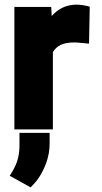

<svg xmlns="http://www.w3.org/2000/svg" viewBox="-20 -558 438 828"><path d="M22 200 112 250C126 236 137 224 149 206C172 170 194 120 194 62V15H64V70C64 123 49 156 29 189ZM42 0H208V-333C224 -360 250 -375 301 -375C315 -375 336 -372 351 -371L364 -370L367 -529L357 -532C345 -535 326 -538 310 -538C263 -538 229 -518 203 -489L201 -528H42Z"/></svg>

Font: Asimov Pro
Style: Ult
Weight: 900
Designer: Google
Version: Version 2.000980; 2014